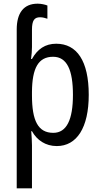

<svg xmlns="http://www.w3.org/2000/svg" viewBox="-20 -785 548 1045"><path d="M185 -765C109 -765 71 -715 71 -624V240H154V6C154 -16 152 -44 150 -71H154C181 -22 228 10 289 10C398 10 463 -90 463 -269C463 -454 398 -547 286 -547C226 -547 184 -518 154 -464H149C152 -485 154 -510 154 -529V-623C154 -674 167 -691 198 -691C212 -691 227 -687 238 -683V-755C226 -760 204 -765 185 -765ZM269 -476C345 -476 377 -403 377 -269C377 -134 343 -62 270 -62C187 -62 154 -128 154 -266V-285C155 -415 189 -476 269 -476Z"/></svg>

Font: Noto Sans Condensed
Style: Regular
Weight: 400
Width: 3
Designer: Monotype Design Team
Foundry: Monotype Imaging Inc.
Version: Version 2.013